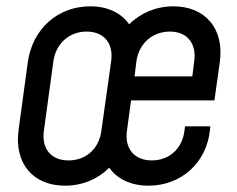

<svg xmlns="http://www.w3.org/2000/svg" viewBox="-20 -576 751 608"><path d="M529 -556C475 -556 425 -535 389 -499C364 -535 321 -556 266 -556C163 -556 83 -485 68 -379L39 -166C24 -59 84 12 186 12C241 12 290 -9 326 -45C351 -9 395 12 450 12C553 12 635 -60 645 -166L646 -176H566L564 -162C558 -107 517 -68 461 -68C405 -68 374 -106 382 -162L395 -258H659L676 -379C691 -485 630 -556 529 -556ZM197 -68C141 -68 111 -106 119 -162L149 -382C157 -438 199 -476 254 -476C310 -476 340 -438 332 -382L301 -162C294 -106 253 -68 197 -68ZM595 -382 589 -334H406L412 -382C420 -438 462 -476 518 -476C573 -476 603 -438 595 -382Z"/></svg>

Font: Mohave
Style: Italic
Weight: 400
Italic angle: -8°
Designer: Gumpita Rahayu
Foundry: Tokotype
Version: Version 2.002;PS 002.002;hotconv 1.0.88;makeotf.lib2.5.64775